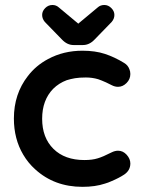

<svg xmlns="http://www.w3.org/2000/svg" viewBox="-20 -721 561 763"><path d="M158.2 -633.8Q147.5 -646.5 147.5 -661.6Q147.5 -676.8 159.7 -689Q171.9 -701.2 188.5 -701.2Q203.1 -701.2 213.9 -691.4L290 -627.9Q290 -627 291 -627L368.2 -691.4Q378.9 -701.2 394.5 -701.2Q410.2 -701.2 422.4 -689Q434.6 -676.8 434.6 -661.6Q434.6 -646.5 423.8 -633.8L355.5 -563.5Q335 -542 309.6 -542H272.5Q247.1 -542 226.6 -563.5ZM72.3 -106.4Q35.2 -168.9 35.2 -250Q35.2 -347.7 90.8 -418.9Q123 -460.9 170.9 -486.3Q232.4 -519.5 307.6 -519.5Q358.4 -519.5 397 -506.8Q435.5 -494.1 473.6 -470.7Q488.3 -461.9 494.1 -446.3Q498 -437.5 498 -426.8Q498 -406.2 482.9 -391.1Q467.8 -376 449.2 -376Q436.5 -376 424.3 -382.3Q412.1 -388.7 401.4 -393.6Q381.8 -402.3 370.1 -406.2Q346.7 -413.1 321.3 -413.1Q295.9 -413.1 278.3 -410.2Q260.7 -407.2 245.1 -402.3Q213.9 -390.6 191.4 -368.2Q147.5 -323.2 147.5 -249Q147.5 -173.8 192.4 -129.4Q237.3 -85 315.4 -85Q346.7 -85 368.2 -91.8Q388.7 -97.7 422.9 -115.2Q436.5 -122.1 449.2 -122.1Q468.8 -122.1 483.4 -106Q498 -89.8 498 -71.3Q498 -43.9 473.6 -27.3Q453.1 -13.7 422.9 -1Q410.2 4.9 396.5 8.8Q358.4 21.5 307.6 21.5Q196.3 21.5 120.1 -47.9Q91.8 -73.2 72.3 -106.4Z"/></svg>

Font: FakePearl
Style: SemiBold
Weight: 400
Version: Version 1.2